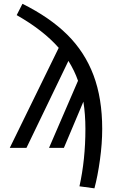

<svg xmlns="http://www.w3.org/2000/svg" viewBox="-20 -790 655 1026"><path d="M100 -769.7Q245.6 -697.4 339.2 -604.9Q432.8 -512.3 479.5 -388.5Q526.2 -264.6 526.2 -101Q526.2 -23.1 514.1 64.1Q502.1 151.3 484.6 216.4L404.6 205.6Q436.4 62.6 436.4 -101Q436.4 -179 425.6 -246.7L321.5 0H242.1L396.9 -358.5Q378.5 -411.8 345.6 -464.6L121.5 0H32.3L293.8 -534.4Q210.8 -628.7 69.2 -709.2Z"/></svg>

Font: Fira Code
Style: Regular
Weight: 400
Designer: Carrois Corporate, Edenspiekermann AG, Nikita Prokopov
Foundry: Carrois Corporate, Edenspiekermann AG, Nikita Prokopov
Version: Version 5.002